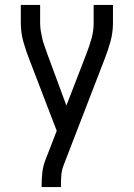

<svg xmlns="http://www.w3.org/2000/svg" viewBox="-20 -540 540 775"><path d="M148 215V208Q148 181 151 155Q154 129 164 104L209 -12L98 -301Q84 -336 74 -372.5Q64 -409 64 -447V-520H142V-447Q142 -431 144.5 -415.5Q147 -400 150.5 -385Q154 -370 159.5 -355Q165 -340 170 -325L248 -114L330 -326Q341 -355 349.5 -385Q358 -415 358 -447V-520H436V-447Q436 -409 426 -372.5Q416 -336 402 -301L236 129Q229 148 227.5 168Q226 188 226 208V215Z"/></svg>

Font: Iosevka Curly
Style: Regular
Weight: 400
Monospace: yes
Designer: Belleve Invis
Foundry: Belleve Invis
Version: Version 22.1.2; ttfautohint (v1.8.4)